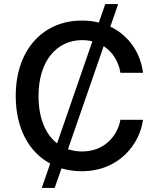

<svg xmlns="http://www.w3.org/2000/svg" viewBox="-20 -839 786 952"><path d="M187 93H251L285 -4C316 5 350 10 385 10C574 10 674 -129 689 -245H577C562 -163 496 -88 387 -88C362 -88 339 -92 317 -99L494 -610C541 -580 569 -530 577 -478H689C677 -577 619 -663 527 -707L566 -819H502L470 -727C444 -734 415 -737 385 -737C197 -737 58 -596 58 -363C58 -202 124 -84 229 -28ZM171 -363C171 -539 263 -640 387 -640C405 -640 422 -638 438 -634L263 -128C207 -172 171 -251 171 -363Z"/></svg>

Font: Wafeq Medium
Style: Regular
Weight: 500
Designer: Rasmus Andersson & Azza Alameddine
Foundry: Google & TypeTogether
Version: Version 3.000;January 28, 2025;FontCreator 15.0.0.3014 64-bi